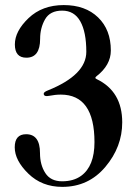

<svg xmlns="http://www.w3.org/2000/svg" viewBox="-20 -727 536 757"><path d="M83 -197.8Q137.7 -197.8 137.7 -123.5Q137.7 -77.1 158.7 -44.7Q179.7 -12.2 224.9 -12.2Q270 -12.2 299.8 -33.7Q352.5 -71.8 352.5 -166.5Q352.5 -354 219.7 -354Q198.2 -354 173.3 -349.1Q168.5 -348.1 164.6 -348.1Q152.3 -348.1 152.3 -357.4Q152.3 -364.3 168.9 -370.6Q320.3 -431.6 320.3 -522.9Q320.3 -600.6 296.6 -642.8Q272.9 -685.1 225.1 -685.1Q177.2 -685.1 157.7 -650.9Q138.2 -616.7 138.2 -573.7Q138.2 -499.5 84 -499.5Q38.6 -499.5 38.6 -551.8Q38.6 -604 92.5 -655.5Q146.5 -707 231.4 -707Q316.4 -707 366.7 -658.4Q417 -609.9 417 -527.8Q417 -470.2 360.4 -426.3Q356 -422.9 356 -420.2Q356 -417.5 361.3 -415Q461.9 -366.7 461.9 -244.6Q461.9 -147.9 395.5 -69.1Q329.1 9.8 225.6 9.8Q145 9.8 91.6 -42.5Q38.1 -94.7 38.1 -146.2Q38.1 -197.8 83 -197.8Z"/></svg>

Font: UnifrakturMaguntia19
Style: Book
Weight: 400
Designer: j. 'mach' wust, Gerrit Ansmann, Georg Duffner, based on a font by Peter Wiegel, original typeface by Carl Albert Fahrenw
Version: Version 2017-03-19